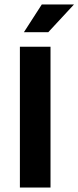

<svg xmlns="http://www.w3.org/2000/svg" viewBox="-20 -839 351 859"><path d="M206 -630V0H69V-630ZM196 -695H87L167 -819H311Z"/></svg>

Font: Mukta Vaani
Style: Bold
Weight: 700
Designer: Noopur Datye, Girish Dalvi, Yashodeep Gholap, Pallavi Karambelkar
Foundry: Ek Type
Version: Version 2.538;PS 1.000;hotconv 16.6.51;makeotf.lib2.5.65220;